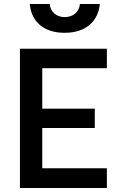

<svg xmlns="http://www.w3.org/2000/svg" viewBox="-20 -934 593 954"><path d="M128 -914C135 -831 193 -771 301 -771C410 -771 468 -831 476 -914H377C374 -876 345 -849 301 -849C260 -849 230 -876 227 -914H128ZM511 0V-98H190V-298H451V-394H190V-595H511V-692H79V0Z"/></svg>

Font: RazerF5 SemiBold
Style: Regular
Weight: 600
Foundry: Razer Inc.
Version: Version 2